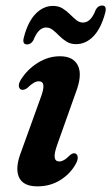

<svg xmlns="http://www.w3.org/2000/svg" viewBox="-20 -667 404 698"><path d="M195.5 -80Q203.5 -80 212.5 -85Q221.5 -90 235 -103.5Q247 -113 255 -108.5Q261.5 -105.5 262.5 -95.8Q263.5 -86 255.5 -71Q235.5 -35 199 -12.2Q162.5 10.5 116 10.5Q63.5 10.5 48.8 -23.2Q34 -57 57 -115.5L125 -304Q139.5 -341.5 137.8 -356.5Q136 -371.5 121 -371.5Q112.5 -371.5 102.8 -366Q93 -360.5 78.5 -346.5Q65 -337.5 56.5 -341.5Q49.5 -344.5 48.5 -354.2Q47.5 -364 56 -377.5Q79 -414.5 117.2 -438.5Q155.5 -462.5 198 -462.5Q247 -462.5 263.5 -428.2Q280 -394 255.5 -330.5L189.5 -145Q176.5 -109.5 178.8 -94.8Q181 -80 195.5 -80ZM256.5 -506.5Q236.5 -506.5 221.8 -515.8Q207 -525 195.2 -537Q183.5 -549 172.2 -558Q161 -567 147.5 -567Q119.5 -567 101.5 -521Q93 -505.5 78.5 -505.5Q59.5 -505.5 67 -532Q81.5 -588 109.5 -616.8Q137.5 -645.5 172.5 -645.5Q193 -645.5 207.8 -636.2Q222.5 -627 234.2 -615.2Q246 -603.5 257.2 -594.2Q268.5 -585 282 -585Q310.5 -585 328 -631.5Q336.5 -647 351 -647Q369.5 -647 362.5 -620.5Q347.5 -564 319.8 -535.2Q292 -506.5 256.5 -506.5Z"/></svg>

Font: Fraunces 72pt S050 SemiBold
Style: Italic
Weight: 600
Italic angle: -16°
Version: Version 1.000; ttfautohint (v1.8.3)